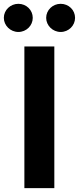

<svg xmlns="http://www.w3.org/2000/svg" viewBox="-62 -966 406 986"><path d="M217 -727.3H63.2V0H217ZM32.3 -801.8C73.5 -801.8 106.2 -834.9 106.2 -874.3C106.2 -914.4 73.5 -946.4 32.3 -946.4C-8.5 -946.4 -42.3 -914.4 -42.3 -874.3C-42.3 -834.9 -8.5 -801.8 32.3 -801.8ZM249.6 -801.8C290.8 -801.8 323.5 -834.9 323.5 -874.3C323.5 -914.4 290.8 -946.4 249.6 -946.4C208.8 -946.4 175.1 -914.4 175.1 -874.3C175.1 -834.9 208.8 -801.8 249.6 -801.8Z"/></svg>

Font: Karasuma Gothic
Style: Bold
Weight: 700
Designer: Rasmus Andersson / Ryoko Nishizuka
Foundry: Genbu
Version: Version 1.00